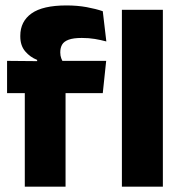

<svg xmlns="http://www.w3.org/2000/svg" viewBox="-20 -697 680 717"><path d="M228.2 -676.7Q268.6 -676.7 303.3 -670.4Q338.1 -664 363.8 -655.1L377.1 -542.2Q356.8 -547.7 334.4 -551.5Q312.1 -555.3 285.6 -555.3Q253.9 -555.3 236.3 -548.7Q218.7 -542.2 211.9 -530.3Q205.1 -518.4 205.1 -502.1V-500.8Q205.1 -489 208.7 -479.4Q212.4 -469.8 217.5 -461.4L118.7 -458V-473.3Q92.6 -483.5 74.2 -505.1Q55.8 -526.7 55.8 -560.8V-563.3Q55.8 -616.9 97.7 -646.8Q139.7 -676.7 228.2 -676.7ZM224.8 0H72.6V-426.6H224.8ZM363.8 -349.2H6.4V-469.7L138.3 -468.5L196.4 -469.7H376.5ZM588.2 0H435.2V-660.3H588.2Z"/></svg>

Font: Anek Malayalam Medium
Style: Regular
Weight: 500
Designer: Maithili Shingre (Malayalam) & Yesha Goshar (Latin)
Foundry: Ek Type
Version: Version 1.003